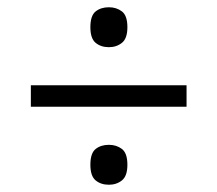

<svg xmlns="http://www.w3.org/2000/svg" viewBox="-20 -622 599 529"><path d="M280 -492Q258 -492 243.5 -504Q229 -516 229 -547Q229 -579 243.5 -590.5Q258 -602 280 -602Q301 -602 316 -590.5Q331 -579 331 -547Q331 -516 316 -504Q301 -492 280 -492ZM65 -328V-387H494V-328ZM280 -113Q258 -113 243.5 -125Q229 -137 229 -168Q229 -200 243.5 -211.5Q258 -223 280 -223Q301 -223 316 -211.5Q331 -200 331 -168Q331 -137 316 -125Q301 -113 280 -113Z"/></svg>

Font: Noto Serif Ahom
Style: Regular
Weight: 400
Designer: Monotype Design Team
Foundry: Monotype Imaging Inc.
Version: Version 2.007; ttfautohint (v1.8.4.7-5d5b)